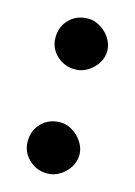

<svg xmlns="http://www.w3.org/2000/svg" viewBox="-81 -593 390 556"><g transform="rotate(15 114.5 -315.0)"><path d="M115 -83Q83 -83 60 -105Q37 -127 37 -159Q37 -192 59 -214Q81 -236 115 -236Q130 -236 143.5 -229.5Q157 -223 168 -212Q179 -201 185.5 -187.5Q192 -174 192 -159Q192 -144 185.5 -130Q179 -116 168 -105.5Q157 -95 143.5 -89Q130 -83 115 -83ZM115 -395Q83 -395 60 -416.5Q37 -438 37 -470Q37 -503 59 -525Q81 -547 115 -547Q130 -547 143.5 -540.5Q157 -534 168 -523.5Q179 -513 185.5 -499Q192 -485 192 -470Q192 -455 185.5 -441.5Q179 -428 168 -417.5Q157 -407 143.5 -401Q130 -395 115 -395Z"/></g></svg>

Font: Ekushey Lal Sabuj
Style: Bold
Weight: 700
Designer: Al Mamun Sumon
Foundry: Al Mamun Sumon
Version: Version 1.0